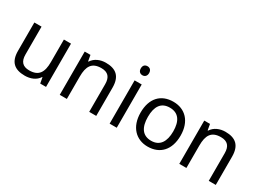

<svg xmlns="http://www.w3.org/2000/svg" viewBox="-32 -1394 2781 2060"><g transform="rotate(30 1358.5 -363.5)"><path d="M533 -536H445V-257C445 -132 406 -63 287 -63C206 -63 168 -105 168 -191V-536H79V-185C79 -49 145 10 274 10C343 10 409 -15 444 -71H448L461 0H533Z M961 -546C893 -546 827 -519 792 -463H787L774 -536H703V0H791V-278C791 -403 829 -472 948 -472C1030 -472 1068 -429 1068 -343V0H1155V-349C1155 -487 1089 -546 961 -546Z M1366 -737C1337 -737 1314 -720 1314 -681C1314 -643 1337 -625 1366 -625C1393 -625 1417 -643 1417 -681C1417 -720 1393 -737 1366 -737ZM1409 -536H1321V0H1409Z M2045 -269C2045 -446 1943 -546 1798 -546C1644 -546 1549 -446 1549 -269C1549 -91 1653 10 1795 10C1948 10 2045 -91 2045 -269ZM1640 -269C1640 -396 1687 -472 1796 -472C1905 -472 1954 -396 1954 -269C1954 -142 1905 -63 1797 -63C1688 -63 1640 -142 1640 -269Z M2442 -546C2374 -546 2308 -519 2273 -463H2268L2255 -536H2184V0H2272V-278C2272 -403 2310 -472 2429 -472C2511 -472 2549 -429 2549 -343V0H2636V-349C2636 -487 2570 -546 2442 -546Z"/></g></svg>

Font: Noto Sans Mahajani
Style: Regular
Weight: 400
Designer: Monotype Design Team
Foundry: Monotype Imaging Inc.
Version: Version 2.003